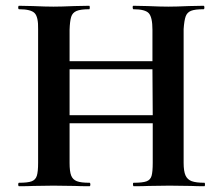

<svg xmlns="http://www.w3.org/2000/svg" viewBox="-20 -645 771 665"><path d="M688 0Q660 0 642 -1L567 -2L495 -1Q476 0 443 0Q441 0 440.5 -6Q440 -12 443 -12Q474 -12 487.5 -17Q501 -22 505 -36Q509 -50 509 -81V-218H221V-81Q221 -51 226.5 -37Q232 -23 246 -17.5Q260 -12 290 -12Q293 -12 293 -6Q293 0 290 0Q257 0 239 -1L165 -2L96 -1Q77 0 46 0Q43 0 43 -6Q43 -12 46 -12Q76 -12 89.5 -17Q103 -22 107.5 -36Q112 -50 112 -81V-544Q113 -586 100 -599.5Q87 -613 46 -613Q43 -613 43 -619Q43 -625 46 -625L94 -624Q138 -622 165 -622Q192 -622 238 -624L289 -625Q291 -625 291 -619Q291 -613 289 -613Q259 -613 245 -607Q231 -601 226.5 -586.5Q222 -572 221 -542V-433H508V-542Q508 -585 495.5 -599Q483 -613 442 -613Q440 -613 439.5 -619Q439 -625 442 -625L491 -624Q535 -622 563 -622Q590 -622 634 -624L685 -625Q688 -625 688 -619Q688 -613 685 -613Q655 -613 641.5 -607.5Q628 -602 623 -588Q618 -574 616 -544V-81Q616 -52 622.5 -37.5Q629 -23 644 -17.5Q659 -12 688 -12Q690 -12 690 -6Q690 0 688 0ZM221 -246H509L508 -405H221Z"/></svg>

Font: Cormorant Upright
Style: Bold
Weight: 700
Designer: Christian Thalmann (Catharsis Fonts)
Foundry: Catharsis Fonts
Version: Version 3.302